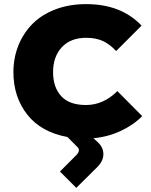

<svg xmlns="http://www.w3.org/2000/svg" viewBox="-20 -660 733 929"><path d="M547.9 -219.2 668 -98.1Q626.5 -55.7 564.5 -26.6Q502.4 2.4 432.1 8.8L452.1 26.9Q480 52.7 480.2 85.2Q480.5 117.7 452.1 147L349.1 249L270 169.9L348.1 91.8Q371.6 68.4 355 51.8L306.2 2.9Q178.7 -20.5 111.8 -105.7Q44.9 -190.9 44.9 -311Q44.9 -379.4 68.6 -439Q92.3 -498.5 136.2 -543.5Q180.2 -588.4 247.3 -614.3Q314.5 -640.1 397 -640.1Q566.4 -640.1 665 -536.1L542 -413.1Q511.2 -446.3 477.5 -461.7Q443.8 -477.1 397.9 -477.1Q321.3 -477.1 279.1 -431.4Q236.8 -385.7 236.8 -311Q236.8 -237.8 276.1 -194.8Q315.4 -151.9 396 -151.9Q480.5 -151.9 547.9 -219.2Z"/></svg>

Font: Sinkin Sans 800 Black
Style: Regular
Weight: 900
Designer: Keith Bates
Foundry: K-Type
Version: Sinkin Sans (version 1.0)  by Keith Bates   •   © 2014   www